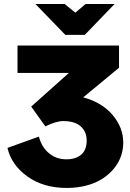

<svg xmlns="http://www.w3.org/2000/svg" viewBox="-20 -929 645 953"><path d="M293.9 -328.1Q258.8 -328.1 205.1 -301.8L134.8 -399.9L321.8 -566.9H66.9V-703.1H570.8V-592.8L393.1 -445.8Q486.8 -420.4 539.3 -357.9Q591.8 -295.4 591.8 -221.2Q591.8 -186.5 580.3 -153.6Q568.8 -120.6 545.2 -92Q521.5 -63.5 488.5 -42Q455.6 -20.5 409.9 -8.3Q364.3 3.9 311 3.9Q195.8 3.9 116.2 -53Q36.6 -109.9 17.1 -194.8L172.9 -251Q187 -198.2 223.4 -168.2Q259.8 -138.2 309.1 -138.2Q355.5 -138.2 382.8 -161.1Q410.2 -184.1 410.2 -231.9Q410.2 -274.9 380.9 -301.5Q351.6 -328.1 293.9 -328.1ZM548.8 -909.2 400.9 -755.9H304.2L155.8 -909.2H300.8L354 -866.2L404.8 -909.2Z"/></svg>

Font: LT Superior Black
Style: Regular
Weight: 900
Designer: Daniel Lyons
Foundry: LyonsType
Version: Version 2.005